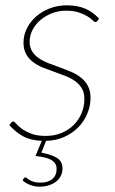

<svg xmlns="http://www.w3.org/2000/svg" viewBox="-20 -520 430 719"><path d="M75 144Q77 144 80.8 147.2Q84.5 150.5 90.8 154.2Q97 158 107 161Q117 164 131.5 164Q160 164 176 150.2Q192 136.5 192 112.5Q192 100 186 91.5Q180 83 169.2 77.5Q158.5 72 144 69Q129.5 66 113 64L136.5 7.5Q93.5 5.5 65.5 -10.2Q37.5 -26 15 -51.5L21.5 -60Q25 -65 30 -65Q33.5 -65 40.8 -56.5Q48 -48 61.5 -38Q75 -28 96.8 -19.5Q118.5 -11 151 -11Q183.5 -11 210.2 -22Q237 -33 256 -52Q275 -71 285.5 -96.2Q296 -121.5 296 -149.5Q296 -173.5 286.2 -189.5Q276.5 -205.5 260.5 -216.8Q244.5 -228 224 -236Q203.5 -244 182 -251.5Q160.5 -259 140 -267.2Q119.5 -275.5 103.5 -287.8Q87.5 -300 77.8 -317.5Q68 -335 68 -360.5Q68 -388 80.5 -413.2Q93 -438.5 114.8 -457.8Q136.5 -477 166 -488.5Q195.5 -500 229.5 -500Q269.5 -500 298.2 -488Q327 -476 351 -450.5L345 -442Q342 -437.5 337.5 -437.5Q333.5 -437.5 326.8 -444.2Q320 -451 307.5 -458.8Q295 -466.5 275.5 -473.2Q256 -480 227 -480Q199.5 -480 175 -470.5Q150.5 -461 131.8 -445.2Q113 -429.5 102 -408.2Q91 -387 91 -364Q91 -342 100.8 -327Q110.5 -312 126.5 -301.2Q142.5 -290.5 163 -282.8Q183.5 -275 205 -267.2Q226.5 -259.5 247 -250.8Q267.5 -242 283.5 -229.2Q299.5 -216.5 309.2 -198.2Q319 -180 319 -153.5Q319 -123.5 307.2 -95Q295.5 -66.5 273.8 -44Q252 -21.5 221.2 -7.5Q190.5 6.5 152.5 7.5L135 51.5Q172 58.5 193 71.2Q214 84 214 110Q214 126.5 207.5 139.2Q201 152 189.2 160.8Q177.5 169.5 161.8 174.2Q146 179 128 179Q109.5 179 92 172.2Q74.5 165.5 64.5 155L69 148Q72 144 75 144Z"/></svg>

Font: Lato Thin
Style: Italic
Weight: 200
Italic angle: -7°
Designer: Lukasz Dziedzic
Foundry: tyPoland Lukasz Dziedzic
Version: Version 2.007; 2014-02-27